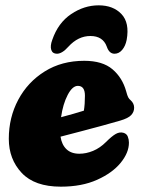

<svg xmlns="http://www.w3.org/2000/svg" viewBox="-20 -690 531 720"><path d="M463.5 -155Q463.5 -117.5 432.5 -79.5Q401.5 -41.5 344.2 -15.8Q287 10 208 10Q110 10 61.5 -41.5Q13 -93 13 -169.5Q13 -249.5 48.5 -316Q84 -382.5 147.8 -422.2Q211.5 -462 296 -462Q364.5 -462 401.8 -430.2Q439 -398.5 453 -348Q457.5 -331 460.8 -325Q464 -319 470.5 -313.5Q483 -302 483 -286Q483 -270.5 472 -258.5Q461 -246.5 430 -237.5Q402.5 -229.5 364.2 -219Q326 -208.5 284.8 -197.8Q243.5 -187 207 -177.5Q211.5 -147.5 229.2 -130.5Q247 -113.5 277.5 -113.5Q303 -113.5 329 -124.2Q355 -135 377.5 -157.5Q399.5 -179.5 414.2 -187.8Q429 -196 443 -192Q455 -188.5 459.2 -177.8Q463.5 -167 463.5 -155ZM272 -368Q251.5 -368 233.8 -334Q216 -300 209 -250.5Q232 -256.5 254.5 -263Q277 -269.5 294.5 -275Q296.5 -287 297.5 -301.2Q298.5 -315.5 298.5 -331Q298.5 -368 272 -368ZM319 -555Q273 -555 236.5 -515Q213 -488.5 193.5 -488.5Q177 -488.5 172.2 -503Q167.5 -517.5 176 -540.5Q198 -604.5 246.8 -637.2Q295.5 -670 350 -670Q404.5 -670 435.5 -637.2Q466.5 -604.5 455 -540.5Q450.5 -517.5 438.2 -503Q426 -488.5 409.5 -488.5Q389.5 -488.5 380.5 -515Q366 -555 319 -555Z"/></svg>

Font: Fraunces 144pt S100 Black
Style: Italic
Weight: 900
Italic angle: -16°
Version: Version 1.000; ttfautohint (v1.8.3)